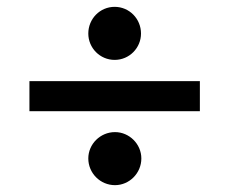

<svg xmlns="http://www.w3.org/2000/svg" viewBox="-20 -529 670 561"><path d="M392 -431C392 -474 358 -509 315 -509C272 -509 238 -474 238 -431C238 -389 272 -354 315 -354C358 -354 392 -389 392 -431ZM66 -292V-204H564V-292ZM393 -66C393 -108 358 -143 316 -143C273 -143 238 -108 238 -66C238 -23 273 12 316 12C358 12 393 -23 393 -66Z"/></svg>

Font: Rosario
Style: Bold
Weight: 700
Designer: Hector Gatti
Foundry: Omnibus Type
Version: Version 1.100